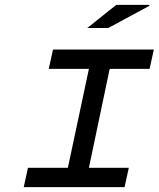

<svg xmlns="http://www.w3.org/2000/svg" viewBox="-20 -774 656 794"><path d="M199.2 -569.3H616.2L598.6 -489.3H433.6L347.7 -80.1H512.7L495.1 0H78.1L95.7 -80.1H260.7L347.7 -489.3H181.6ZM597.7 -750 427.7 -658.2H340.8L460.9 -753.9H597.7Z"/></svg>

Font: Thabit-Bold-Oblique
Style: Bold Oblique
Weight: 700
Designer: Regenerated by Nadim Shaikli
Foundry: MAK Alagha
Version: 0.01